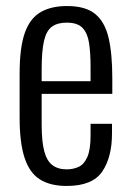

<svg xmlns="http://www.w3.org/2000/svg" viewBox="-20 -607 435 636"><path d="M201 9Q147 9 112.5 -12.5Q78 -34 61.5 -84Q45 -134 45 -217V-363Q45 -449 62 -497.5Q79 -546 114 -566.5Q149 -587 202 -587Q263 -587 295 -561Q327 -535 339.5 -482.5Q352 -430 352 -348V-296H118V-195Q118 -139 126.5 -106.5Q135 -74 153.5 -60Q172 -46 201 -46Q223 -46 241 -54.5Q259 -63 269.5 -87.5Q280 -112 280 -157V-197H351V-165Q351 -86 318.5 -38.5Q286 9 201 9ZM118 -338H280V-386Q280 -432 275 -464.5Q270 -497 253.5 -514.5Q237 -532 201 -532Q171 -532 152.5 -519Q134 -506 126 -472.5Q118 -439 118 -377Z"/></svg>

Font: Oswald Light
Style: Regular
Weight: 300
Designer: Vernon Adams
Foundry: Vernon Adams
Version: Version 4.103;gftools[0.9.33.dev8+g029e19f]